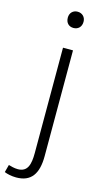

<svg xmlns="http://www.w3.org/2000/svg" viewBox="-186 -799 593 1095"><g transform="rotate(15 110.0 -252.0)"><path d="M33 250C121 250 159 195 159 90V-534H100V88C100 155 88 202 30 202C9 202 -11 196 -25 192L-37 237C-21 244 6 250 33 250ZM128 -658C155 -658 175 -676 175 -707C175 -735 155 -754 128 -754C101 -754 82 -735 82 -707C82 -676 101 -658 128 -658Z"/></g></svg>

Font: Noto Sans TC Light
Style: Regular
Weight: 300
Designer: Ryoko NISHIZUKA 西塚涼子 (kana, bopomofo & ideographs); Paul D. Hunt (Latin, Greek & Cyrillic); Sandoll Communications 산돌커뮤니
Foundry: Adobe
Version: Version 2.004;hotconv 1.0.118;makeotfexe 2.5.65603